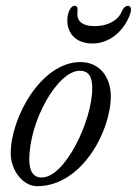

<svg xmlns="http://www.w3.org/2000/svg" viewBox="-20 -628 472 662"><path d="M299 -478C367 -478 415 -534 430 -584C434 -597 431 -608 421 -608C411 -608 403 -597 399 -587C389 -561 356 -538 306 -538C256 -538 244 -562 247 -587C248 -597 248 -608 238 -608C228 -608 220 -597 216 -584C202 -537 224 -478 299 -478ZM108 14C262 14 362 -176 362 -296C362 -362 324 -414 257 -414C123 -414 17 -224 17 -99C17 -41 59 14 108 14ZM124 -16C97 -16 81 -34 81 -78C81 -210 178 -384 255 -384C289 -384 298 -359 298 -324C298 -211 204 -16 124 -16Z"/></svg>

Font: EB Garamond
Style: Italic
Weight: 400
Italic angle: -17.2°
Designer: Georg Duffner and Octavio Pardo
Foundry: Georg Duffner
Version: Version 1.000;PS 001.000;hotconv 1.0.88;makeotf.lib2.5.64775